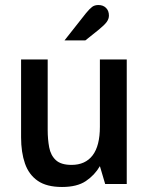

<svg xmlns="http://www.w3.org/2000/svg" viewBox="-20 -733 591 765"><path d="M227 12Q166 12 130.5 -12.5Q95 -37 79.5 -81.5Q64 -126 64 -186V-496H170V-215Q170 -178 176 -146Q182 -114 202.5 -95Q223 -76 265 -76Q320 -76 349 -114Q378 -152 378 -228V-496H485V0H399L378 -71Q357 -35 322 -11.5Q287 12 227 12ZM237 -572 323 -681Q337 -698 347 -705.5Q357 -713 372 -713Q391 -713 402.5 -701.5Q414 -690 414 -671Q414 -658 405.5 -646Q397 -634 375 -616L320 -572Z"/></svg>

Font: Atkinson Hyperlegible Next Medium
Style: Regular
Weight: 500
Designer: Elliott Scott, Megan Eiswerth, Linus Boman, Theodore Petrosky, Letters from Sweden
Foundry: Applied Design Works, Letters from Sweden
Version: Version 2.001